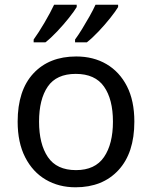

<svg xmlns="http://www.w3.org/2000/svg" viewBox="-20 -786 645 816"><path d="M551 -269Q551 -136 483.5 -63Q416 10 301 10Q230 10 174.5 -22.5Q119 -55 87 -117.5Q55 -180 55 -269Q55 -402 122 -474Q189 -546 304 -546Q377 -546 432.5 -513.5Q488 -481 519.5 -419.5Q551 -358 551 -269ZM146 -269Q146 -174 183.5 -118.5Q221 -63 303 -63Q384 -63 422 -118.5Q460 -174 460 -269Q460 -364 422 -418Q384 -472 302 -472Q220 -472 183 -418Q146 -364 146 -269ZM482 -756Q472 -739 449 -710Q426 -681 399 -652.5Q372 -624 349 -606H299V-618Q313 -637 329 -663Q345 -689 360.5 -716.5Q376 -744 386 -766H482ZM306 -756Q296 -739 273 -710Q250 -681 223 -652.5Q196 -624 173 -606H123V-618Q144 -647 169 -689.5Q194 -732 210 -766H306Z"/></svg>

Font: Noto Sans Deseret
Style: Regular
Weight: 400
Designer: Monotype Design Team
Foundry: Monotype Imaging Inc.
Version: Version 2.001; ttfautohint (v1.8.4.7-5d5b)